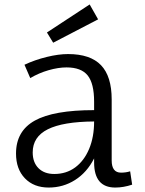

<svg xmlns="http://www.w3.org/2000/svg" viewBox="-20 -829 652 863"><path d="M199 14Q132 14 92 -27.5Q52 -69 52 -139Q52 -240 136.5 -287Q221 -334 403 -334V-372Q403 -454 374 -490Q345 -526 279 -526Q242 -526 198.5 -513.5Q155 -501 116 -478L90 -538Q137 -560 190 -573Q243 -586 286 -586Q386 -586 434 -536Q482 -486 482 -382V-108Q482 -53 524 -53Q546 -53 565 -59L574 1Q535 14 498 14Q403 14 403 -99V-117Q371 -54 317.5 -20Q264 14 199 14ZM224 -47Q278 -47 318 -76.5Q358 -106 380.5 -159.5Q403 -213 403 -283Q263 -282 195 -248Q127 -214 127 -144Q127 -99 153 -73Q179 -47 224 -47ZM219 -637 191 -683 383 -809 421 -742Z"/></svg>

Font: Fauna One
Style: Regular
Weight: 400
Designer: Eduardo Rodriguez Tunni
Foundry: Eduardo Rodriguez Tunni
Version: Version 2.001; ttfautohint (v1.8.4.7-5d5b);gftools[0.9.23]